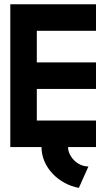

<svg xmlns="http://www.w3.org/2000/svg" viewBox="-20 -704 509 919"><path d="M439.5 -683.6H29.3V0H178.7C178.7 97.7 262.2 178.2 357.4 195.3L403.3 92.8C348.6 92.8 305.7 43 305.7 0H439.5V-127H156.2V-278.3H439.5V-405.3H156.2V-556.6H439.5Z"/></svg>

Font: Saman Dere
Style: Regular
Weight: 400
Designer: Tuna Ça_lar Gümü_
Foundry: Tuna Ça_lar Gümü_
Version: Version 1.001;hotconv 1.0.109;makeotfexe 2.5.65596